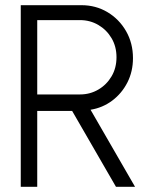

<svg xmlns="http://www.w3.org/2000/svg" viewBox="-20 -720 592 740"><path d="M60 0V-700H294Q349.5 -700 394.5 -673Q439.5 -646 466 -599.8Q492.5 -553.5 492.5 -496Q492.5 -444.5 471 -402.2Q449.5 -360 412.5 -332.2Q375.5 -304.5 329 -297L500.5 0H427L258 -292.5H123.5V0ZM123.5 -356H288.5Q327 -356 359 -374.8Q391 -393.5 410 -425.8Q429 -458 429 -499.5Q429 -540.5 410 -572.8Q391 -605 359 -623.8Q327 -642.5 288.5 -642.5H123.5Z"/></svg>

Font: Urbanist Light
Style: Regular
Weight: 300
Designer: Corey Hu
Foundry: Corey Hu
Version: Version 1.330; ttfautohint (v1.8.4.7-5d5b)